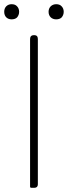

<svg xmlns="http://www.w3.org/2000/svg" viewBox="-33 -893 323 913"><path d="M147 -363V-708C147 -720 141 -726 129 -726C117 -726 110 -720 110 -708V-6C110 -2 112 0 116 0H128H131C141 0 147 -6 147 -16ZM48 -863C42 -870 33 -873 22 -873C2 -873 -13 -859 -13 -837C-13 -814 2 -801 22 -801C33 -801 42 -804 48 -810C54 -817 58 -826 58 -837C58 -848 54 -857 48 -863ZM260 -863C254 -870 245 -873 234 -873C214 -873 198 -859 198 -837C198 -814 214 -801 234 -801C245 -801 254 -804 260 -810C266 -817 270 -826 270 -837C270 -848 266 -857 260 -863Z"/></svg>

Font: GenSenRounded2 TW EL
Style: Regular
Weight: 250
Version: Version 2.100;PS 2.1;hotconv 16.6.51;makeotf.lib2.5.65220 DE